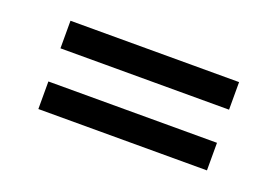

<svg xmlns="http://www.w3.org/2000/svg" viewBox="-46 -470 637 441"><g transform="rotate(20 272.5 -250.0)"><path d="M478.5 -291V-358.4H66.4V-291ZM478.5 -142.6V-210H66.4V-142.6Z"/></g></svg>

Font: Yaldevi Colombo Medium
Style: Regular
Weight: 500
Designer: Sol Matas, Denzil Rajitha, Kosala Senevirathne and Pathum Egodawatta
Foundry: Mooniak
Version: Version 1.020 ; ttfautohint (v1.6)